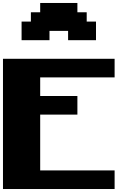

<svg xmlns="http://www.w3.org/2000/svg" viewBox="-20 -1270 915 1290"><path d="M0 0H750V-125H250V-500H500V-625H250V-750H750V-875H0ZM437.5 -1000H625V-1125H562.5V-1187.5H500V-1250H250V-1187.5H187.5V-1125H125V-1000H312.5V-1062.5H437.5Z"/></svg>

Font: Faithful 32x
Style: Bold
Weight: 400
Foundry: Faithful Resource Pack
Version: Version 1.0; January 27, 2023